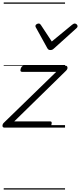

<svg xmlns="http://www.w3.org/2000/svg" viewBox="-30 -1030 646 1550"><path d="M8 0Q-10 0 -10 -14Q-10 -28 0 -38L424 -450H148Q139 -450 136 -456Q133 -462 137 -475Q141 -487 147.5 -493.5Q154 -500 163 -500H497Q508 -500 512 -493.5Q516 -487 514.5 -478Q513 -469 504 -460L85 -50H375Q384 -50 386.5 -44Q389 -38 385 -23Q382 -12 375.5 -6Q369 0 359 0ZM573 -840Q582 -840 589 -833.5Q596 -827 596 -819Q596 -813 593.5 -809.5Q591 -806 587 -802L406 -639Q398 -631 391 -628.5Q384 -626 376 -626Q369 -626 363 -629Q357 -632 352 -641L262 -804Q259 -808 257.5 -812Q256 -816 256 -820Q256 -829 265 -834.5Q274 -840 281 -840Q288 -840 291.5 -837.5Q295 -835 299 -830L388 -695L552 -830Q559 -835 563.5 -837.5Q568 -840 573 -840ZM0 490H495V500H0ZM0 -20H495V0H0ZM0 -505H495V-500H0ZM0 -1010H495V-1000H0Z"/></svg>

Font: Playwrite AU VIC Guides
Style: Regular
Weight: 400
Designer: Veronika Burian, José Scaglione
Foundry: TypeTogether
Version: Version 1.003